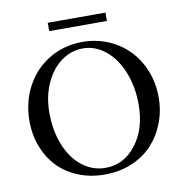

<svg xmlns="http://www.w3.org/2000/svg" viewBox="-88 -887 941 984"><g transform="rotate(-10 382.0 -395.5)"><path d="M225.1 -760.3V-803.7H525.4V-760.3ZM378.9 13.2Q304.7 13.2 242.2 -12.2Q179.7 -37.6 136.7 -82Q93.8 -126.5 69.6 -188.5Q45.4 -250.5 45.4 -322.3Q45.4 -422.4 89.1 -503.4Q132.8 -584.5 210.2 -630.4Q287.6 -676.3 382.8 -676.3Q453.6 -676.3 515.9 -649.9Q578.1 -623.5 622.8 -577.6Q667.5 -531.7 693.1 -467.5Q718.8 -403.3 718.8 -330.1Q718.8 -259.3 694.6 -196.5Q670.4 -133.8 627.2 -87.2Q584 -40.5 519.8 -13.7Q455.6 13.2 378.9 13.2ZM389.2 -20Q484.4 -20 547.9 -102.1Q611.3 -184.1 611.3 -310.1Q611.3 -403.3 580.6 -480Q549.8 -556.6 496.3 -599.9Q442.9 -643.1 378.9 -643.1Q318.4 -643.1 267.1 -606.2Q215.8 -569.3 184.6 -501.2Q153.3 -433.1 153.3 -348.1Q153.3 -254.4 183.3 -179.4Q213.4 -104.5 267.3 -62.3Q321.3 -20 389.2 -20Z"/></g></svg>

Font: Elstob 10pt
Style: Regular
Weight: 400
Designer: Peter S. Baker
Version: Version 1.015